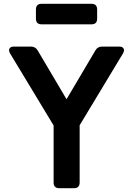

<svg xmlns="http://www.w3.org/2000/svg" viewBox="-20 -990 700 1010"><path d="M292 0Q262 0 262 -30V-330L33 -709Q24 -725 30 -735Q36 -745 54 -745H143Q166 -745 178 -725L330 -468L482 -725Q493 -745 518 -745H606Q624 -745 630 -735Q636 -725 627 -709L399 -331V-30Q399 0 369 0ZM199 -862Q169 -862 169 -892V-940Q169 -970 199 -970H461Q491 -970 491 -940V-892Q491 -862 461 -862Z"/></svg>

Font: Pitagon Sans Text
Style: Bold
Weight: 700
Designer: Travis Tran
Foundry: Pitagon
Version: Version 1.001; ttfautohint (v1.8.4.7-5d5b);gftools[0.9.26]